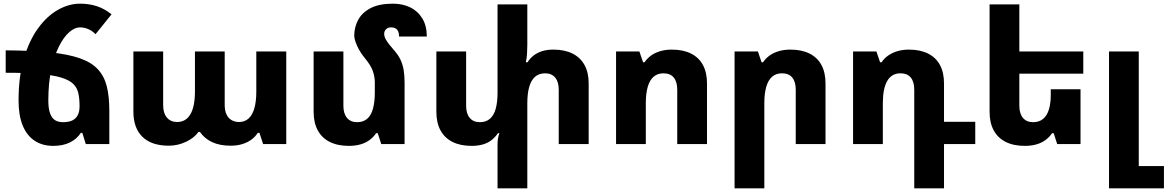

<svg xmlns="http://www.w3.org/2000/svg" viewBox="-20 -784 6355 1045"><path d="M575 -182V0H447L428 -61H420Q399 -28 361 -9Q323 10 270 10Q211 10 168.5 -18Q126 -46 103.5 -101Q81 -156 81 -237Q81 -367 110 -465.5Q139 -564 187.5 -630.5Q236 -697 295.5 -730.5Q355 -764 415 -764Q466 -764 508 -750Q550 -736 587 -706L500 -598Q481 -617 459.5 -626Q438 -635 415 -635Q387 -635 357 -609Q327 -583 301.5 -532.5Q276 -482 259.5 -407.5Q243 -333 243 -237Q243 -193 252.5 -167Q262 -141 279.5 -130Q297 -119 322 -119Q353 -119 372.5 -128Q392 -137 402.5 -156Q413 -175 413 -206Q413 -246 406.5 -276Q400 -306 379 -327Q358 -348 314 -361.5Q270 -375 196.5 -381.5Q123 -388 11 -388V-510Q153 -509 252.5 -499Q352 -489 415.5 -466.5Q479 -444 513.5 -406Q548 -368 561.5 -313Q575 -258 575 -182Z M899 9Q805 9 755.5 -39Q706 -87 706 -176V-504H868V-212Q868 -168 888.5 -144Q909 -120 944 -120Q992 -120 1016.5 -162.5Q1041 -205 1041 -286V-504H1203V-212Q1203 -183 1212.5 -162Q1222 -141 1240 -130.5Q1258 -120 1281 -120Q1312 -120 1333 -139Q1354 -158 1364.5 -195Q1375 -232 1375 -286V-504H1538V0H1412L1392 -61H1383Q1369 -39 1347.5 -23.5Q1326 -8 1298 0.5Q1270 9 1235 9Q1177 9 1135.5 -10Q1094 -29 1068 -66H1060Q1038 -34 993 -12.5Q948 9 899 9Z M2182 -334V0H2055L2036 -59H2027Q2013 -38 1991.5 -22Q1970 -6 1941.5 2Q1913 10 1879 10Q1818 10 1775 -11.5Q1732 -33 1709.5 -74.5Q1687 -116 1687 -175V-504H1849V-208Q1849 -166 1868.5 -142.5Q1888 -119 1924 -119Q1957 -119 1978.5 -137.5Q2000 -156 2010 -192.5Q2020 -229 2020 -281V-335Q2020 -367 2009 -398Q1998 -429 1964 -470Q1945 -493 1933 -515.5Q1921 -538 1914.5 -557.5Q1908 -577 1908 -589Q1908 -636 1929.5 -676Q1951 -716 1997.5 -740Q2044 -764 2118 -764Q2172 -764 2213.5 -743.5Q2255 -723 2279 -683Q2303 -643 2303 -585H2152Q2152 -611 2141 -623Q2130 -635 2108 -635Q2092 -635 2081.5 -625Q2071 -615 2071 -600Q2071 -586 2079 -571Q2087 -556 2098.5 -542Q2110 -528 2121 -515Q2147 -486 2159.5 -459.5Q2172 -433 2177 -403Q2182 -373 2182 -334Z M2992 -514Q3053 -514 3096 -492.5Q3139 -471 3161.5 -430Q3184 -389 3184 -330V0H3021V-296Q3021 -339 3001.5 -362Q2982 -385 2947 -385Q2914 -385 2892.5 -366.5Q2871 -348 2860.5 -311.5Q2850 -275 2850 -222V241H2688V-1Q2688 -16 2690.5 -30.5Q2693 -45 2698 -59H2690Q2676 -38 2656 -22Q2636 -6 2608.5 2Q2581 10 2547 10Q2486 10 2443 -11.5Q2400 -33 2377.5 -74.5Q2355 -116 2355 -175V-504H2517V-208Q2517 -166 2536.5 -142.5Q2556 -119 2592 -119Q2625 -119 2646.5 -137.5Q2668 -156 2678 -192Q2688 -228 2688 -281V-760H2850V-538Q2850 -516 2848.5 -492Q2847 -468 2842 -445H2851Q2865 -467 2884.5 -482Q2904 -497 2930.5 -505.5Q2957 -514 2992 -514Z M3333 0V-504H3460L3480 -445H3488Q3503 -467 3524 -482Q3545 -497 3573.5 -505.5Q3602 -514 3637 -514Q3698 -514 3741 -492.5Q3784 -471 3806 -430Q3828 -389 3828 -330V0H3666V-296Q3666 -339 3647 -362Q3628 -385 3591 -385Q3559 -385 3537.5 -366.5Q3516 -348 3505.5 -311.5Q3495 -275 3495 -222V0Z M3978 241V-504H4105L4125 -445H4133Q4148 -467 4169 -482Q4190 -497 4218.5 -505.5Q4247 -514 4282 -514Q4343 -514 4386 -492.5Q4429 -471 4451 -430Q4473 -389 4473 -330V0H4311V-296Q4311 -339 4292 -362Q4273 -385 4236 -385Q4204 -385 4182.5 -366.5Q4161 -348 4150.5 -311.5Q4140 -275 4140 -222V241Z M4956 241V-296Q4956 -339 4937 -362Q4918 -385 4881 -385Q4833 -385 4809 -343.5Q4785 -302 4785 -222V0H4623V-504H4750L4770 -445H4778Q4793 -467 4814.5 -482Q4836 -497 4864.5 -505.5Q4893 -514 4927 -514Q4988 -514 5031 -492.5Q5074 -471 5096 -430Q5118 -389 5118 -330V-121H5288V0H5118V241Z M5861 -298V0H5734L5715 -59H5706Q5692 -38 5670.5 -22Q5649 -6 5620.5 2Q5592 10 5558 10Q5497 10 5454 -11.5Q5411 -33 5388.5 -74.5Q5366 -116 5366 -175V-760H5528V-208Q5528 -166 5547.5 -142.5Q5567 -119 5603 -119Q5636 -119 5657.5 -137Q5679 -155 5689 -188.5Q5699 -222 5699 -266V-298ZM5443 -504H5876V-383H5443Z M6016 241V-504H6178V120H6315V241Z"/></svg>

Font: Noto Sans Armenian ExtraBold
Style: Regular
Weight: 800
Version: Version 2.007